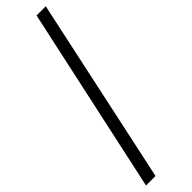

<svg xmlns="http://www.w3.org/2000/svg" viewBox="-303 -747 856 856"><g transform="rotate(-45 124.5 -319.5)"><path d="M0 121H60L249 -760H191Z"/></g></svg>

Font: Noto Serif Condensed Semi
Style: Regular
Weight: 600
Width: 3
Designer: Monotype Design Team
Foundry: Monotype Imaging Inc.
Version: Version 1.002